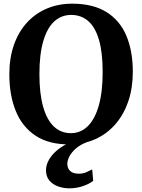

<svg xmlns="http://www.w3.org/2000/svg" viewBox="-20 -772 771 1041"><path d="M360.2 11Q246.5 12.1 173.5 -35.9Q100.4 -84 65.5 -170.1Q30.6 -256.2 30.6 -369.3Q30.6 -457.1 55.2 -527.7Q79.8 -598.3 125.3 -648.5Q170.9 -698.6 233.6 -725.4Q296.3 -752.1 372.4 -752.1Q485.5 -751.7 558 -706.2Q630.5 -660.7 665.3 -577.8Q700.1 -494.9 700.1 -382.4Q700.1 -294.9 675.6 -222.9Q651.1 -150.9 605.9 -98.8Q560.7 -46.7 498.3 -18.2Q435.9 10.2 360.2 11ZM364.1 -50Q416.9 -50 455.6 -87.5Q494.2 -125 515.4 -199Q536.6 -272.9 536.6 -381.7Q536.6 -488 516.5 -556.3Q496.4 -624.7 458.2 -657.9Q420 -691.1 366 -691.1Q313.1 -691.1 274.5 -656.1Q235.9 -621.1 214.8 -549.7Q193.7 -478.4 193.7 -369.7Q193.7 -263.9 214 -192.9Q234.2 -121.9 272.3 -85.9Q310.4 -50 364.1 -50ZM355.7 249.1Q324.8 249.1 295.6 238.9Q266.5 228.7 247.9 207Q229.4 185.2 229.4 151.2Q229.4 121.9 246.1 93Q262.9 64 293.3 39.6Q323.7 15.1 363.8 -1L398.2 -5L450.5 -1Q415.6 12.2 392.2 32.5Q368.7 52.8 356.9 74.9Q345.1 97 345.1 116.2Q345.1 141.1 360.6 155.4Q376.1 169.7 406.5 169.7Q429.5 169.7 446.5 162.5Q463.4 155.3 479.8 146.6L485.3 208.1Q466.4 224.3 430.7 236.7Q395 249.1 355.7 249.1Z"/></svg>

Font: Merriweather Light
Style: Regular
Weight: 300
Version: Version 2.100